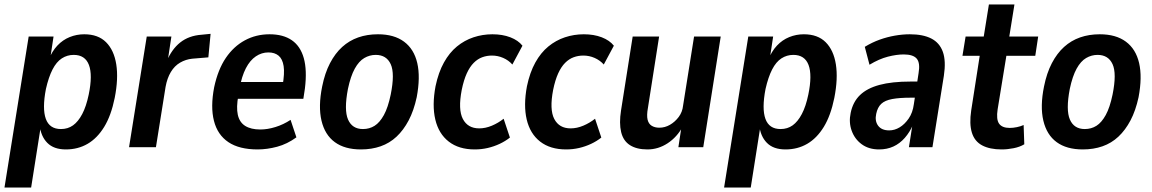

<svg xmlns="http://www.w3.org/2000/svg" viewBox="-27 -657 5144 857"><path d="M-7 180 101 -494H212L196 -388H189Q205 -428 229 -453.5Q253 -479 284 -491.5Q315 -504 349 -504Q411 -504 446.5 -468.5Q482 -433 492 -369.5Q502 -306 485 -220Q469 -141 438 -90.5Q407 -40 364 -15Q321 10 267 10Q213 10 184 -19.5Q155 -49 150 -99H156L112 180ZM245 -81Q276 -81 299 -97.5Q322 -114 340 -148Q358 -182 369 -235Q387 -322 370 -367Q353 -412 302 -412Q273 -412 249 -396.5Q225 -381 207.5 -347Q190 -313 178 -260Q161 -172 177.5 -126.5Q194 -81 245 -81Z M549 0 628 -494H738L721 -381H716Q739 -437 777.5 -467.5Q816 -498 873 -502L913 -506L903 -401L831 -395Q802 -392 777 -377.5Q752 -363 735.5 -335.5Q719 -308 712 -269L669 0Z M1123 10Q1041 10 992.5 -22.5Q944 -55 928 -117.5Q912 -180 929 -268Q946 -347 981 -398.5Q1016 -450 1066 -477Q1116 -504 1176 -504Q1237 -504 1275.5 -477.5Q1314 -451 1329 -397.5Q1344 -344 1334 -262L1327 -216H1019L1030 -291H1252L1234 -273Q1244 -330 1239 -362Q1234 -394 1216.5 -408.5Q1199 -423 1171 -423Q1141 -423 1115 -405.5Q1089 -388 1070.5 -352.5Q1052 -317 1042 -261L1037 -231Q1027 -178 1034.5 -144.5Q1042 -111 1067.5 -95Q1093 -79 1135 -79Q1167 -79 1202.5 -90Q1238 -101 1270 -122L1296 -44Q1255 -14 1210 -2Q1165 10 1123 10Z M1584 10Q1512 10 1467.5 -22.5Q1423 -55 1408 -118.5Q1393 -182 1411 -271Q1423 -331 1446 -375Q1469 -419 1500.5 -447.5Q1532 -476 1572 -490Q1612 -504 1660 -504Q1732 -504 1776.5 -471Q1821 -438 1835.5 -375.5Q1850 -313 1833 -223Q1820 -163 1797 -119.5Q1774 -76 1743 -47Q1712 -18 1672 -4Q1632 10 1584 10ZM1593 -81Q1622 -81 1645 -95.5Q1668 -110 1686.5 -143.5Q1705 -177 1717 -235Q1736 -329 1717 -370.5Q1698 -412 1650 -412Q1623 -412 1599 -398Q1575 -384 1556.5 -350.5Q1538 -317 1526 -260Q1508 -166 1526.5 -123.5Q1545 -81 1593 -81Z M2092 10Q2021 10 1976 -25Q1931 -60 1916 -123.5Q1901 -187 1917 -272Q1930 -334 1954.5 -378Q1979 -422 2012.5 -449.5Q2046 -477 2086.5 -490.5Q2127 -504 2171 -504Q2216 -504 2251 -490.5Q2286 -477 2305 -453L2260 -369Q2243 -388 2219 -398.5Q2195 -409 2169 -409Q2146 -409 2125.5 -401.5Q2105 -394 2087.5 -376.5Q2070 -359 2056.5 -329.5Q2043 -300 2034 -256Q2017 -168 2039 -126Q2061 -84 2112 -84Q2140 -84 2168.5 -96Q2197 -108 2221 -127L2249 -43Q2229 -27 2203.5 -15Q2178 -3 2150 3.5Q2122 10 2092 10Z M2500 10Q2429 10 2384 -25Q2339 -60 2324 -123.5Q2309 -187 2325 -272Q2338 -334 2362.5 -378Q2387 -422 2420.5 -449.5Q2454 -477 2494.5 -490.5Q2535 -504 2579 -504Q2624 -504 2659 -490.5Q2694 -477 2713 -453L2668 -369Q2651 -388 2627 -398.5Q2603 -409 2577 -409Q2554 -409 2533.5 -401.5Q2513 -394 2495.5 -376.5Q2478 -359 2464.5 -329.5Q2451 -300 2442 -256Q2425 -168 2447 -126Q2469 -84 2520 -84Q2548 -84 2576.5 -96Q2605 -108 2629 -127L2657 -43Q2637 -27 2611.5 -15Q2586 -3 2558 3.5Q2530 10 2500 10Z M2863 10Q2815 10 2785 -9Q2755 -28 2745.5 -67.5Q2736 -107 2745 -164L2797 -494H2915L2865 -175Q2859 -142 2863.5 -123Q2868 -104 2882 -95.5Q2896 -87 2916 -87Q2941 -87 2963.5 -100Q2986 -113 3002.5 -135Q3019 -157 3022 -186L3071 -494H3190L3112 0H3001L3015 -93H3021Q2995 -45 2953 -17.5Q2911 10 2863 10Z M3205 180 3313 -494H3424L3408 -388H3401Q3417 -428 3441 -453.5Q3465 -479 3496 -491.5Q3527 -504 3561 -504Q3623 -504 3658.5 -468.5Q3694 -433 3704 -369.5Q3714 -306 3697 -220Q3681 -141 3650 -90.5Q3619 -40 3576 -15Q3533 10 3479 10Q3425 10 3396 -19.5Q3367 -49 3362 -99H3368L3324 180ZM3457 -81Q3488 -81 3511 -97.5Q3534 -114 3552 -148Q3570 -182 3581 -235Q3599 -322 3582 -367Q3565 -412 3514 -412Q3485 -412 3461 -396.5Q3437 -381 3419.5 -347Q3402 -313 3390 -260Q3373 -172 3389.5 -126.5Q3406 -81 3457 -81Z M3897 10Q3851 10 3819.5 -13Q3788 -36 3774.5 -73.5Q3761 -111 3770 -153Q3780 -202 3811.5 -232.5Q3843 -263 3898.5 -278Q3954 -293 4038 -293H4083L4073 -221H4039Q3988 -221 3955.5 -215Q3923 -209 3906.5 -193.5Q3890 -178 3884 -149Q3877 -117 3892.5 -96Q3908 -75 3942 -75Q3966 -75 3988.5 -88.5Q4011 -102 4029 -128Q4047 -154 4052 -192L4073 -330Q4081 -376 4065 -395Q4049 -414 4007 -414Q3975 -414 3936 -404Q3897 -394 3854 -368L3833 -448Q3866 -468 3899.5 -480Q3933 -492 3967.5 -498Q4002 -504 4034 -504Q4093 -504 4130 -485Q4167 -466 4181.5 -425.5Q4196 -385 4186 -319L4135 0H4030L4046 -102H4049Q4034 -67 4011.5 -41.5Q3989 -16 3960.5 -3Q3932 10 3897 10Z M4444 10Q4391 10 4357 -8Q4323 -26 4311 -65Q4299 -104 4308 -164L4346 -408H4269L4283 -494H4364L4387 -637H4501L4478 -494H4607L4594 -408H4465L4426 -169Q4419 -124 4432.5 -105Q4446 -86 4480 -86Q4495 -86 4512 -89.5Q4529 -93 4542 -99L4545 -13Q4525 -1 4497.5 4.5Q4470 10 4444 10Z M4806 10Q4734 10 4689.5 -22.5Q4645 -55 4630 -118.5Q4615 -182 4633 -271Q4645 -331 4668 -375Q4691 -419 4722.5 -447.5Q4754 -476 4794 -490Q4834 -504 4882 -504Q4954 -504 4998.5 -471Q5043 -438 5057.5 -375.5Q5072 -313 5055 -223Q5042 -163 5019 -119.5Q4996 -76 4965 -47Q4934 -18 4894 -4Q4854 10 4806 10ZM4815 -81Q4844 -81 4867 -95.5Q4890 -110 4908.5 -143.5Q4927 -177 4939 -235Q4958 -329 4939 -370.5Q4920 -412 4872 -412Q4845 -412 4821 -398Q4797 -384 4778.5 -350.5Q4760 -317 4748 -260Q4730 -166 4748.5 -123.5Q4767 -81 4815 -81Z"/></svg>

Font: Nunito Sans 10pt Condensed
Style: Bold Italic
Weight: 700
Width: 3
Italic angle: -9°
Designer: Vernon Adams
Foundry: Vernon Adams
Version: Version 3.101;gftools[0.9.27]